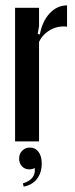

<svg xmlns="http://www.w3.org/2000/svg" viewBox="-20 -524 278 713"><path d="M125 -495V-427L120 -398L128 -396Q137 -445 164.5 -474.5Q192 -504 229 -504V-425Q213 -427 197 -424Q181 -421 167 -413Q153 -405 142 -393.5Q131 -382 125 -368V1H36V-495ZM109 100Q99 105 89 105Q72 105 61.5 93.5Q51 82 51 65Q51 47 62.5 35.5Q74 24 91 24Q111 24 123 40Q135 56 135 83Q135 117 117.5 140Q100 163 68 169L65 157Q114 142 109 100Z"/></svg>

Font: Moniqa Narrow Heading
Style: Bold
Weight: 700
Width: 4
Designer: Rajesh Rajput
Foundry: Rajesh Rajput
Version: Version 1.000